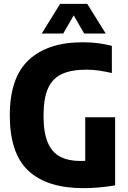

<svg xmlns="http://www.w3.org/2000/svg" viewBox="-20 -970 665 999"><path d="M415 9Q225 9 128 -81.2Q31 -171.5 31 -370Q31 -566 129.5 -658Q228 -750 410.5 -750Q455 -750 491 -745.2Q527 -740.5 562 -731.5V-590Q527.5 -598 495.5 -602.8Q463.5 -607.5 429 -607.5Q352 -607.5 302.8 -585.2Q253.5 -563 230 -510.5Q206.5 -458 206.5 -367.5Q206.5 -280 228.5 -228.5Q250.5 -177 293 -154.8Q335.5 -132.5 396.5 -132.5Q410 -132.5 423.5 -133V-360H579V-5.5Q537.5 1.5 495.2 5.2Q453 9 415 9ZM197 -795.5 293 -950H434L530 -795.5H418L363.5 -890L309 -795.5Z"/></svg>

Font: Encode Sans Condensed ExtraBold
Style: Regular
Weight: 800
Width: 3
Designer: Multiple Designers
Foundry: Impallari Type
Version: Version 3.000; ttfautohint (v1.8.3) -l 8 -r 50 -G 200 -x 14 